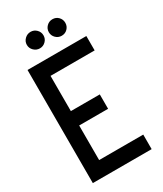

<svg xmlns="http://www.w3.org/2000/svg" viewBox="-215 -949 874 1029"><g transform="rotate(-30 222.0 -434.5)"><path d="M292 -767Q271 -767 256 -782Q241 -797 241 -818Q241 -839 256 -854Q271 -869 292 -869Q314 -869 328.5 -854Q343 -839 343 -818Q343 -797 328.5 -782Q314 -767 292 -767ZM157 -767Q136 -767 120.5 -782Q105 -797 105 -818Q105 -839 120.5 -854Q136 -869 157 -869Q178 -869 193 -854Q208 -839 208 -818Q208 -797 193 -782Q178 -767 157 -767ZM41 0V-700H405V-611H132V-393H311V-304H132V-90H405V0Z"/></g></svg>

Font: Stick No Bills Medium
Style: Regular
Weight: 500
Version: Version 2.000